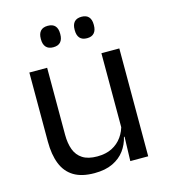

<svg xmlns="http://www.w3.org/2000/svg" viewBox="-103 -746 739 839"><g transform="rotate(-15 266.5 -326.5)"><path d="M60 -488H140.5V-184.5Q140.5 -146 151.2 -117.2Q162 -88.5 186.5 -72.8Q211 -57 252.5 -57Q291.5 -57 319.5 -71.2Q347.5 -85.5 365.2 -110.5Q383 -135.5 389.5 -167L404 -109.5H386.5Q379 -76.5 359 -49.2Q339 -22 305.2 -5.8Q271.5 10.5 222 10.5Q164.5 10.5 128.8 -11.2Q93 -33 76.5 -74.8Q60 -116.5 60 -175.5ZM386 -488H467V0H386L389.5 -117L386 -122ZM190 -567.5Q168.5 -567.5 157.5 -579.8Q146.5 -592 146.5 -614.5V-618Q146.5 -640.5 157.5 -652.5Q168.5 -664.5 190 -664.5Q212.5 -664.5 223.2 -652.5Q234 -640.5 234 -618V-614.5Q234 -592 223.2 -579.8Q212.5 -567.5 190 -567.5ZM343 -567.5Q321 -567.5 310.2 -579.8Q299.5 -592 299.5 -614.5V-618Q299.5 -640.5 310.2 -652.5Q321 -664.5 343 -664.5Q364.5 -664.5 375.2 -652.5Q386 -640.5 386 -618V-614.5Q386 -592 375.2 -579.8Q364.5 -567.5 343 -567.5Z"/></g></svg>

Font: Anek Malayalam
Style: Regular
Weight: 400
Version: Version 1.003